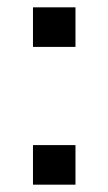

<svg xmlns="http://www.w3.org/2000/svg" viewBox="-20 -504 296 524"><path d="M70 -484H186V-376H70ZM70 -108H186V0H70Z"/></svg>

Font: Play
Style: Regular
Weight: 400
Designer: Jonas Hecksher (Cyrillic expansion: Cyreal)
Foundry: Jonas Hecksher, Playtype, e-types AS
Version: Version 2.101; ttfautohint (v1.5.65-e2d9)